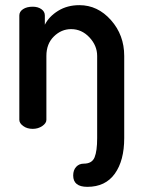

<svg xmlns="http://www.w3.org/2000/svg" viewBox="-20 -500 554 745"><path d="M55 -35V-440Q55 -455 69.5 -464.5Q84 -474 107 -474Q127 -474 140.5 -464.5Q154 -455 154 -440V-404Q170 -436 205.5 -458Q241 -480 288 -480Q359 -480 410.5 -422Q462 -364 462 -283V36Q462 123 425.5 174Q389 225 319 225Q264 225 264 181Q264 160 275.5 147.5Q287 135 305 135Q337 135 347 110.5Q357 86 357 36V-283Q357 -323 327 -355Q297 -387 256 -387Q218 -387 189 -358.5Q160 -330 160 -283V-35Q160 -22 144 -11Q128 0 107 0Q85 0 70 -11Q55 -22 55 -35Z"/></svg>

Font: TerminalDosisSemiBold
Style: Bold
Weight: 600
Designer: EdgarTolentino, PabloImpallari, IginoMarini
Foundry: EdgarTolentino, PabloImpallari, IginoMarini
Version: Version 1.006